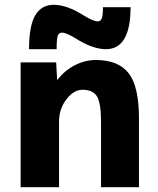

<svg xmlns="http://www.w3.org/2000/svg" viewBox="-20 -780 660 800"><path d="M330 -715Q369 -691 387 -691Q399 -691 404 -703Q409 -715 409 -750H524Q524 -575 421 -575Q367 -575 295 -620Q256 -644 238 -644Q225 -644 220.5 -630.5Q216 -617 216 -575H101Q101 -673 127 -716.5Q153 -760 204 -760Q259 -760 330 -715ZM66 -520H214L218 -448H220Q249 -486 291.5 -508Q334 -530 379 -530Q473 -530 516 -475Q559 -420 559 -287V0H401V-270Q401 -351 384 -378.5Q367 -406 324 -406Q287 -406 256.5 -366Q226 -326 226 -273V0H66Z"/></svg>

Font: M PLUS 1p ExtraBold
Style: Regular
Weight: 800
Version: Version 1.062